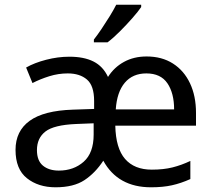

<svg xmlns="http://www.w3.org/2000/svg" viewBox="-20 -786 904 816"><path d="M603 -546Q668 -546 715 -516Q762 -486 787.5 -432Q813 -378 813 -306V-252H470Q472 -156 511.5 -110.5Q551 -65 625 -65Q675 -65 713 -74.5Q751 -84 789 -102V-25Q749 -7 710.5 1.5Q672 10 622 10Q481 10 419 -103Q385 -51 339 -20.5Q293 10 216 10Q143 10 94.5 -28.5Q46 -67 46 -149Q46 -229 106 -272.5Q166 -316 290 -320L380 -323V-357Q380 -422 349.5 -448Q319 -474 268 -474Q228 -474 189.5 -462Q151 -450 118 -433L91 -499Q126 -519 176 -532Q226 -545 275 -545Q337 -545 377.5 -524.5Q418 -504 439 -459Q465 -500 507 -523Q549 -546 603 -546ZM602 -474Q544 -474 510.5 -434.5Q477 -395 472 -321H720Q720 -390 691.5 -432Q663 -474 602 -474ZM378 -262 303 -259Q209 -255 173 -227Q137 -199 137 -148Q137 -103 162.5 -82Q188 -61 230 -61Q293 -61 335.5 -98.5Q378 -136 378 -214ZM580 -766V-756Q568 -738 543 -709.5Q518 -681 489.5 -652.5Q461 -624 437 -606H379V-618Q394 -637 411.5 -663Q429 -689 446 -716.5Q463 -744 474 -766Z"/></svg>

Font: Noto Sans IKEA
Style: Regular
Weight: 400
Designer: Monotype Design Team
Foundry: Monotype Imaging Inc.
Version: Version 2.001